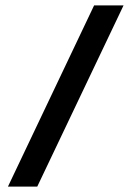

<svg xmlns="http://www.w3.org/2000/svg" viewBox="-20 -694 489 714"><path d="M9.5 0 330 -674H439.5L118.5 0Z"/></svg>

Font: Anybody ExtraExpanded Medium
Style: Regular
Weight: 500
Width: 8
Designer: Tyler Finck
Foundry: Etcetera Type Company
Version: Version 1.010; ttfautohint (v1.8.3) -l 8 -r 50 -G 200 -x 14 